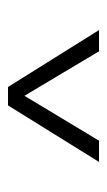

<svg xmlns="http://www.w3.org/2000/svg" viewBox="86 -750 267 479"><g transform="rotate(-90 219.5 -510.5)"><path d="M55 -397 196 -624H242L384 -397H331L220 -583L108 -397Z"/></g></svg>

Font: Kanit ExtraLight
Style: Regular
Weight: 275
Designer: Katatrad Team
Foundry: CadsonDemak
Version: Version 2.000; ttfautohint (v1.8.3)